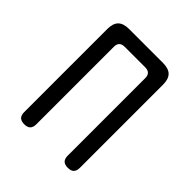

<svg xmlns="http://www.w3.org/2000/svg" viewBox="-202 -862 1004 1004"><g transform="rotate(45 300.0 -360.0)"><path d="M139 10Q116 10 105 -1Q94 -12 94 -35V-650Q94 -691 113.5 -710.5Q133 -730 174 -730H426Q467 -730 486.5 -710.5Q506 -691 506 -650V-35Q506 -12 495 -1Q484 10 461 10Q438 10 427 -1Q416 -12 416 -35V-608Q416 -628 406 -638Q396 -648 376 -648H224Q204 -648 194 -638Q184 -628 184 -608V-35Q184 -12 173 -1Q162 10 139 10Z"/></g></svg>

Font: Maple Mono NL
Style: Regular
Weight: 400
Monospace: yes
Designer: subframe7536
Version: Version 7.000